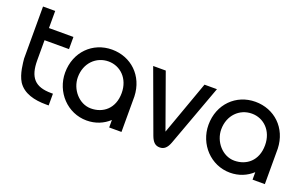

<svg xmlns="http://www.w3.org/2000/svg" viewBox="-74 -935 2039 1276"><g transform="rotate(20 945.5 -297.5)"><path d="M301 -83C185 -83 139 -135 139 -257V-398H312V-484H139V-605H53V-237C56 -210 61 -132 93 -81C134 -19 211 0 294 0H313V-83Z M828 -243V-251C823 -396 717 -493 583 -493C447 -493 341 -389 341 -243C341 -106 447 8 583 8C646 8 700 -15 741 -53V0H828V-205ZM583 -77C498 -77 431 -158 431 -243C431 -343 501 -411 588 -411C671 -411 741 -346 741 -243C741 -133 668 -77 583 -77Z M965 -484H876L1036 -48C1051 -8 1070 10 1101 10C1132 10 1152 -8 1167 -48L1327 -484H1239L1102 -102Z M1842 -243V-251C1837 -396 1731 -493 1597 -493C1461 -493 1355 -389 1355 -243C1355 -106 1461 8 1597 8C1660 8 1714 -15 1755 -53V0H1842V-205ZM1597 -77C1512 -77 1445 -158 1445 -243C1445 -343 1515 -411 1602 -411C1685 -411 1755 -346 1755 -243C1755 -133 1682 -77 1597 -77Z"/></g></svg>

Font: Radis Sans
Style: Regular
Weight: 400
Designer: Gaël Goy
Foundry: Gaël Goy
Version: 1.0